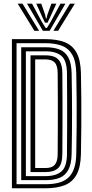

<svg xmlns="http://www.w3.org/2000/svg" viewBox="-20 -1010 492 1030"><path d="M43.9 0V-800H224.2Q285.2 -800 327.1 -783.6Q368.9 -767.1 390.8 -727.3Q412.7 -687.4 414.2 -616.7Q415.6 -543.3 416.2 -474.4Q416.7 -405.5 416.2 -334.5Q415.8 -263.5 414.2 -184.1Q412.7 -112.9 390.6 -72.8Q368.4 -32.6 326.6 -16.3Q284.7 0 224 0ZM68.8 -21.7H224Q263 -21.7 293.4 -29.4Q323.8 -37.1 344.7 -55.4Q365.7 -73.7 377 -105.3Q388.4 -136.8 389.2 -184.5Q390.7 -260.2 391.2 -329.9Q391.7 -399.6 391.2 -469.7Q390.7 -539.8 389.2 -616.3Q387.9 -680.4 368.1 -715.5Q348.3 -750.7 311.9 -764.5Q275.4 -778.3 224.2 -778.3H68.8ZM93.8 -43.5V-756.5H224.2Q268.1 -756.5 298.9 -744.6Q329.7 -732.6 346.5 -702Q363.2 -671.4 364.3 -615.7Q365.5 -559 366 -506Q366.5 -453 366.5 -401Q366.5 -349 366 -295.6Q365.5 -242.3 364.3 -185.1Q363.2 -130.1 346.8 -99.2Q330.3 -68.3 299.5 -55.9Q268.7 -43.5 224 -43.5ZM118.8 -65.2H224Q279.5 -65.2 309.1 -90Q338.8 -114.7 339.3 -184.1Q340 -260.7 340.2 -330.1Q340.4 -399.6 340.2 -469.5Q340 -539.4 339.3 -616.7Q338.8 -684.1 310.1 -709.5Q281.4 -734.8 224.2 -734.8H118.8ZM143.7 -86.9V-713.1H224.2Q253.1 -713.1 273.1 -704.6Q293.2 -696.2 303.7 -675.3Q314.1 -654.4 314.4 -616.7Q315.1 -540.9 315.2 -471.3Q315.4 -401.7 315.2 -331.5Q315.1 -261.4 314.4 -184.1Q314 -128 291.2 -107.5Q268.3 -86.9 224 -86.9ZM168.7 -108.7H224Q245.3 -108.7 259.7 -115.4Q274.1 -122.1 281.6 -138.6Q289.1 -155 289.4 -184.1Q290 -256.3 290.2 -325.1Q290.5 -393.8 290.3 -465.2Q290.2 -536.7 289.4 -616.7Q289.1 -658.6 273.2 -675Q257.4 -691.3 224.2 -691.3H168.7ZM74.8 -990.3H100.8L189.7 -844.8H164.5ZM125.1 -990.3H151.9L203.6 -894.4L224.7 -860H231.5L252.6 -894.2L304.3 -990.3H331L246.2 -844.8H210ZM174.6 -990.3H201.4L222.2 -930.8L226.3 -911.4H229.9L234.2 -930.8L255.6 -990.3H282.3L248.5 -916.8L234.9 -888.3H221.3L207.8 -916.8ZM355.4 -990.3H381.4L291.7 -844.8H266.5Z"/></svg>

Font: Big Shoulders Inline Thin
Style: Regular
Weight: 100
Designer: Patric King
Foundry: XO Type Co
Version: Version 2.002